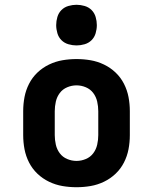

<svg xmlns="http://www.w3.org/2000/svg" viewBox="-20 -775 640 803"><path d="M300 8Q270 8 241 3Q212 -2 185 -15Q158 -28 136.5 -48.5Q115 -69 101.5 -95.5Q88 -122 82.5 -151Q77 -180 77 -210V-310Q77 -340 82.5 -369Q88 -398 101.5 -424.5Q115 -451 136.5 -471.5Q158 -492 185 -505Q212 -518 241 -523Q270 -528 300 -528Q330 -528 359 -523Q388 -518 415 -505Q442 -492 463.5 -471.5Q485 -451 498.5 -424.5Q512 -398 517.5 -369Q523 -340 523 -310V-210Q523 -180 517.5 -151Q512 -122 498.5 -95.5Q485 -69 463.5 -48.5Q442 -28 415 -15Q388 -2 359 3Q330 8 300 8ZM300 -102Q320 -102 339 -110Q358 -118 370 -134Q382 -150 386.5 -170Q391 -190 391 -210V-310Q391 -330 386.5 -350Q382 -370 370 -386Q358 -402 339 -410Q320 -418 300 -418Q280 -418 261 -410Q242 -402 230 -386Q218 -370 213.5 -350Q209 -330 209 -310V-210Q209 -190 213.5 -170Q218 -150 230 -134Q242 -118 261 -110Q280 -102 300 -102ZM300 -585Q283 -585 266 -590Q249 -595 237 -607Q225 -619 220 -636Q215 -653 215 -670Q215 -687 220 -704Q225 -721 237 -733Q249 -745 266 -750Q283 -755 300 -755Q317 -755 334 -750Q351 -745 363 -733Q375 -721 380 -704Q385 -687 385 -670Q385 -653 380 -636Q375 -619 363 -607Q351 -595 334 -590Q317 -585 300 -585Z"/></svg>

Font: Iosevka HT Extrabold Extended
Style: Regular
Weight: 800
Width: 7
Monospace: yes
Designer: Belleve Invis
Foundry: Belleve Invis
Version: Version 32.3.0; ttfautohint (v1.8.4)